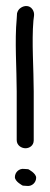

<svg xmlns="http://www.w3.org/2000/svg" viewBox="-20 -657 163 632"><path d="M55 -46 69 -45C85 -43 99 -56 99 -72C99 -87 73 -100 73 -100L59 -101C43 -103 29 -90 29 -74C29 -59 55 -46 55 -46ZM91 -356C91 -429 84 -520 90 -589L92 -605C93 -613 91 -620 87 -626C77 -641 59 -639 48 -631C42 -627 38 -621 36 -613V-612L35 -595C28 -522 35 -430 35 -356V-196C35 -178 51 -169 64 -169C76 -169 91 -177 91 -195Z"/></svg>

Font: Stray Cat
Style: BdExt
Weight: 700
Version: Version 1.0